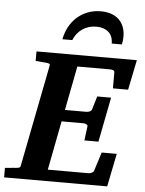

<svg xmlns="http://www.w3.org/2000/svg" viewBox="-75 -957 758 1004"><g transform="rotate(5 304.0 -454.5)"><path d="M590.8 -513.2H511.2V-598.1Q511.2 -605.5 503.7 -608.2Q496.1 -610.8 487.8 -610.8H315.9L271 -378.9H383.8Q391.6 -378.9 400.6 -382.6Q409.7 -386.2 412.1 -394L433.1 -463.9H505.9L460 -229H386.2L396 -304.2Q396.5 -307.1 394.5 -309.6Q392.6 -312 389.2 -314Q385.7 -315.9 381.6 -316.9Q377.4 -317.9 374 -317.9H258.8L209 -60.1H421.9Q429.7 -60.1 438.7 -64Q447.8 -67.9 450.2 -74.2L481.9 -173.8H561L525.9 0H-15.1V-49.8Q-3.9 -50.8 7.1 -51.8Q18.1 -52.7 26.4 -53.7Q36.1 -54.7 44.9 -55.2Q56.2 -56.2 60.8 -58.6Q65.4 -61 66.9 -70.8L170.9 -601.1Q173.3 -609.9 168 -612.5Q162.6 -615.2 152.8 -616.2Q144 -616.7 134.8 -617.7Q126.5 -618.7 116.2 -619.4Q106 -620.1 96.2 -621.1V-670.9H623ZM542.5 -787.1Q542.5 -776.9 541.3 -766.4Q540 -755.9 537.6 -746.1H484.4Q484.4 -786.1 460.4 -806.6Q436.5 -827.1 397.5 -827.1Q356 -827.1 324.5 -805.7Q293 -784.2 277.3 -746.1H225.6Q232.4 -781.7 248.8 -811.8Q265.1 -841.8 289.3 -863.3Q313.5 -884.8 345 -897Q376.5 -909.2 413.6 -909.2Q442.9 -909.2 466.6 -901.4Q490.2 -893.6 507.1 -878.2Q523.9 -862.8 533.2 -839.8Q542.5 -816.9 542.5 -787.1Z"/></g></svg>

Font: Charis SIL
Style: Bold Italic
Weight: 700
Italic angle: -11°
Foundry: SIL International
Version: Version 4.112